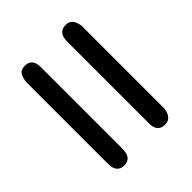

<svg xmlns="http://www.w3.org/2000/svg" viewBox="-39 -638 744 744"><g transform="rotate(45 333.0 -266.0)"><path d="M55 -154Q55 -194 103 -194H554Q601 -192 601 -154Q601 -113 552 -113H103Q80 -116 67.5 -124Q55 -132 55 -154ZM55 -377Q55 -402 75.5 -411.5Q96 -421 113 -419H554Q601 -413 601 -377Q601 -336 553 -336H102Q88 -337 79 -340Q70 -343 62.5 -352Q55 -361 55 -377Z"/></g></svg>

Font: Coval
Style: ExtraBold
Weight: 800
Foundry: Context Ltd
Version: Version 001.000